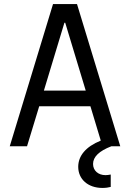

<svg xmlns="http://www.w3.org/2000/svg" viewBox="-20 -720 640 945"><path d="M113 0 173 -197H425L476 -28C402 2 365 47 365 101C365 162 413 205 484 205C500 205 514 203 525 200V139C516 141 506 142 499 142C464 142 438 120 438 87C438 52 468 23 528 0H572L359 -700H241L28 0ZM196 -274 297 -608H301L402 -274Z"/></svg>

Font: CommitMonoNiceRocks
Style: Regular
Weight: 400
Monospace: yes
Designer: Eigil Nikolajsen
Foundry: Eigil Nikolajsen
Version: Version 1.143